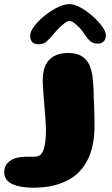

<svg xmlns="http://www.w3.org/2000/svg" viewBox="-130 -660 533 913"><path d="M27.5 232.5Q-8.5 232.5 -40 225.8Q-71.5 219 -90.8 203Q-110 187 -110 159.5Q-110 131 -93.5 114.5Q-77 98 -52.5 91Q-34.5 86 -11 85.5Q12.5 85 36.5 85Q65.5 85 77 52Q88.5 19 88.5 -40Q88.5 -56.5 87.2 -76.8Q86 -97 84.2 -119.2Q82.5 -141.5 80.5 -164Q78.5 -186.5 77 -207.5L74.5 -246Q73 -263.5 73 -275.5Q73 -345 105 -376.5Q137 -408 193 -408Q235.5 -408 260.2 -392Q285 -376 296.8 -347Q308.5 -318 312 -278.2Q315.5 -238.5 316 -190.5Q316.5 -181 317 -168.2Q317.5 -155.5 318 -141.5Q318.5 -127.5 318.8 -113.2Q319 -99 319.2 -86.2Q319.5 -73.5 319.5 -64Q319.5 39 284.5 104.5Q249.5 170 184.5 201.2Q119.5 232.5 27.5 232.5ZM54 -449.5Q13.5 -449.5 13.5 -490Q13.5 -510 32.8 -535.5Q52 -561 81.8 -585Q111.5 -609 143.2 -624.8Q175 -640.5 200 -640.5Q222.5 -640.5 252.2 -624.5Q282 -608.5 309.5 -584Q337 -559.5 355.2 -534.8Q373.5 -510 373.5 -492Q373.5 -473.5 363 -463Q352.5 -452.5 335 -452.5Q312 -452.5 298.2 -465Q284.5 -477.5 270.5 -499.5Q262 -513 248.8 -527.2Q235.5 -541.5 222.2 -551Q209 -560.5 199.5 -560.5Q191.5 -560.5 177.2 -549.8Q163 -539 148 -523.8Q133 -508.5 121.5 -494.5Q105 -474 90.5 -461.8Q76 -449.5 54 -449.5Z"/></svg>

Font: Gluten Thin
Style: Bold
Weight: 700
Version: Version 1.300